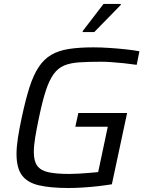

<svg xmlns="http://www.w3.org/2000/svg" viewBox="-20 -933 728 961"><path d="M323.6 8Q232.4 8 174.6 -5.5Q116.8 -19 89.7 -55.8Q62.7 -92.6 62.7 -162.4Q62.7 -197.2 69.6 -242.7Q76.6 -288.2 89 -345.6Q108 -434.7 127.7 -496.4Q147.5 -558 173.8 -597.6Q200.1 -637.1 236.5 -658.5Q272.8 -679.8 324.6 -687.9Q376.3 -696 447.5 -696Q484.6 -696 526.3 -693.2Q568 -690.5 608.2 -686.2Q648.5 -681.9 677.8 -676.4L664.2 -608.5Q634.1 -613 600.7 -616.5Q567.4 -620 537.7 -622Q508 -624 486.5 -624Q422.8 -624 377.6 -621Q332.4 -618 301.4 -605.2Q270.5 -592.3 248.7 -562.4Q226.9 -532.5 209.6 -480Q192.3 -427.6 175 -344Q163.1 -287.6 156.2 -245.3Q149.3 -202.9 149.3 -171.7Q149.3 -126.7 166.6 -103Q183.9 -79.2 223.1 -70.8Q262.4 -62.4 327 -62.4Q347.2 -62.4 373.7 -63.9Q400.2 -65.3 426.4 -67.6Q452.7 -69.8 471.4 -71.7L519.5 -298.7H357L372.1 -367.5H616.2L539.9 -10.6Q506.4 -5.1 467.7 -0.8Q429 3.5 391.9 5.7Q354.7 8 323.6 8ZM394 -772.6V-777.6L498.2 -913.3H584.5V-908.3L451.9 -772.6Z"/></svg>

Font: Saira Thin
Style: Italic
Weight: 100
Italic angle: -12°
Designer: Hector Gatti with collaboration of the Omnibus-Type team
Foundry: Omnibus-Type
Version: Version 1.101